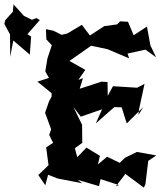

<svg xmlns="http://www.w3.org/2000/svg" viewBox="-96 -836 738 882"><path d="M540 -308 543 -335 568 -451 534 -433 423 -440 399 -396 398 -459 371 -461 260 -425 266 -415 285 -477 264 -469 296 -515 223 -556 327 -629 303 -630 398 -610 497 -568 490 -590 572 -608 621 -573 595 -627 579 -714 518 -674 492 -736 456 -738 442 -724 383 -716 317 -673 280 -722 213 -682 187 -676 149 -695 115 -702 117 -655 142 -628 122 -568 112 -508 129 -478 76 -461 141 -408V-392L129 -370L111 -318L139 -242L130 -216L148 -180L116 -159L127 -77L80 -32L112 15L125 -33L169 -16L282 6L260 -10L359 19L366 -13L450 14L436 20L480 -37L565 26L572 10L585 -97L622 -122L533 -138L478 -111L454 -88L396 -116L354 -81L363 -120L301 -158L259 -114L248 -155L282 -180L281 -263L241 -345L275 -300L373 -334L344 -269L429 -344L463 -343L486 -269L562 -344ZM-37 -782 -72 -743 -76 -726 -50 -678 -49 -575 -35 -650 41 -585 47 -668 30 -679 87 -744 71 -753 51 -745 14 -763 -34 -816Z"/></svg>

Font: Asimov Aggro
Style: Medium
Weight: 500
Designer: Google
Version: Version 2.000980; 2014